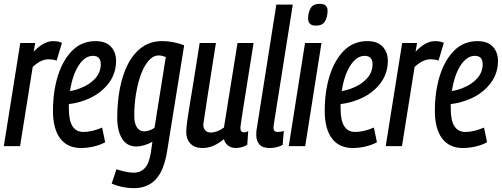

<svg xmlns="http://www.w3.org/2000/svg" viewBox="-23 -764 2624 1004"><path d="M161 -539 153 -494Q206 -549 254 -549Q267 -549 278.5 -547Q290 -545 301 -540L273 -447Q263 -451 251.5 -452.5Q240 -454 231 -454Q212 -454 192 -445Q172 -436 148 -414L82 0H-3L83 -539Z M527 -20Q499 -5 465.5 2.5Q432 10 401 10Q329 10 291.5 -40.5Q254 -91 254 -184Q254 -286 280 -368.5Q306 -451 355.5 -500Q405 -549 477 -549Q530 -549 557 -520Q584 -491 584 -445Q584 -374 538 -319.5Q492 -265 418 -239Q377 -224 337 -220Q337 -209 337 -197Q337 -133 356.5 -103.5Q376 -74 413 -74Q435 -74 459 -79.5Q483 -85 511 -97ZM463 -472Q421 -472 388.5 -422Q356 -372 343 -288Q372 -292 400 -304Q448 -323 476 -355Q504 -387 504 -428Q504 -472 463 -472Z M561 196 586 121Q606 128 631 133.5Q656 139 675 139Q712 139 735 114Q758 89 767 27L774 -23Q754 -11 731 -4.5Q708 2 690 2Q640 2 615 -39.5Q590 -81 590 -148Q590 -230 604 -302Q618 -374 646.5 -429.5Q675 -485 719.5 -517Q764 -549 824 -549Q855 -549 887 -542.5Q919 -536 940 -527L851 26Q835 127 792 173.5Q749 220 676 220Q649 220 619 214Q589 208 561 196ZM844 -466Q835 -469 826 -471.5Q817 -474 807 -474Q778 -474 754 -446.5Q730 -419 713.5 -373.5Q697 -328 688 -272Q679 -216 679 -159Q679 -119 693 -98Q707 -77 731 -77Q744 -77 759.5 -82.5Q775 -88 785 -96Z M1036 10Q995 10 973 -13Q951 -36 951 -73Q951 -91 955 -123Q959 -155 968 -208.5Q977 -262 990 -343Q1003 -424 1021 -539H1106Q1088 -422 1076 -348Q1064 -274 1057.5 -229.5Q1051 -185 1047 -159Q1043 -133 1040 -113Q1040 -95 1050 -83Q1060 -71 1079 -71Q1112 -71 1148 -97L1219 -539H1303Q1283 -413 1270 -331.5Q1257 -250 1249.5 -203Q1242 -156 1239 -134Q1236 -112 1235 -104.5Q1234 -97 1234 -95Q1234 -72 1253 -72Q1262 -72 1275 -78L1270 -7Q1258 1 1241 5.5Q1224 10 1211 10Q1187 10 1170 -2.5Q1153 -15 1148 -36Q1119 -13 1092.5 -1.5Q1066 10 1036 10Z M1422 -740H1508L1412 -134Q1410 -121 1408.5 -112Q1407 -103 1407 -96Q1407 -86 1412 -80Q1417 -74 1431 -74Q1443 -74 1461 -79L1455 -6Q1424 10 1387 10Q1350 10 1333.5 -8.5Q1317 -27 1317 -59Q1317 -67 1317.5 -76Q1318 -85 1320 -93Z M1649 -744Q1691 -744 1690 -706Q1689 -672 1675.5 -651Q1662 -630 1629 -630Q1587 -630 1588 -669Q1589 -702 1602.5 -723Q1616 -744 1649 -744ZM1487 0 1572 -539H1658L1573 0Z M1948 -20Q1920 -5 1886.5 2.5Q1853 10 1822 10Q1750 10 1712.5 -40.5Q1675 -91 1675 -184Q1675 -286 1701 -368.5Q1727 -451 1776.5 -500Q1826 -549 1898 -549Q1951 -549 1978 -520Q2005 -491 2005 -445Q2005 -374 1959 -319.5Q1913 -265 1839 -239Q1798 -224 1758 -220Q1758 -209 1758 -197Q1758 -133 1777.5 -103.5Q1797 -74 1834 -74Q1856 -74 1880 -79.5Q1904 -85 1932 -97ZM1884 -472Q1842 -472 1809.5 -422Q1777 -372 1764 -288Q1793 -292 1821 -304Q1869 -323 1897 -355Q1925 -387 1925 -428Q1925 -472 1884 -472Z M2158 -539 2150 -494Q2203 -549 2251 -549Q2264 -549 2275.5 -547Q2287 -545 2298 -540L2270 -447Q2260 -451 2248.5 -452.5Q2237 -454 2228 -454Q2209 -454 2189 -445Q2169 -436 2145 -414L2079 0H1994L2080 -539Z M2524 -20Q2496 -5 2462.5 2.5Q2429 10 2398 10Q2326 10 2288.5 -40.5Q2251 -91 2251 -184Q2251 -286 2277 -368.5Q2303 -451 2352.5 -500Q2402 -549 2474 -549Q2527 -549 2554 -520Q2581 -491 2581 -445Q2581 -374 2535 -319.5Q2489 -265 2415 -239Q2374 -224 2334 -220Q2334 -209 2334 -197Q2334 -133 2353.5 -103.5Q2373 -74 2410 -74Q2432 -74 2456 -79.5Q2480 -85 2508 -97ZM2460 -472Q2418 -472 2385.5 -422Q2353 -372 2340 -288Q2369 -292 2397 -304Q2445 -323 2473 -355Q2501 -387 2501 -428Q2501 -472 2460 -472Z"/></svg>

Font: Georama Condensed Medium
Style: Italic
Weight: 500
Width: 3
Italic angle: -9°
Designer: Jean-Baptiste Levee
Foundry: Production Type
Version: Version 1.000